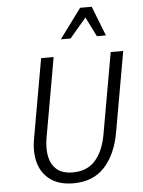

<svg xmlns="http://www.w3.org/2000/svg" viewBox="-62 -981 773 1039"><g transform="rotate(-5 325.0 -461.5)"><path d="M179 -680H247L170 -244Q161 -190 170 -146Q179 -102 209.5 -75.5Q240 -49 297 -49Q374 -49 419 -99.5Q464 -150 480 -244L557 -680H625L548 -244Q527 -126 464.5 -58Q402 10 295 10Q218 10 170.5 -24.5Q123 -59 106.5 -116.5Q90 -174 102 -244ZM490 -772 437 -878 347 -772H294L413 -933H476L539 -772Z"/></g></svg>

Font: Inria Sans Light
Style: Italic
Weight: 300
Italic angle: -10°
Designer: Black Foundry Team
Foundry: Black Foundry
Version: Version 1.2; ttfautohint (v1.8.3)